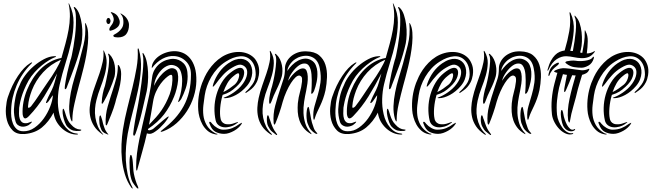

<svg xmlns="http://www.w3.org/2000/svg" viewBox="-20 -770 3745 1103"><path d="M448 -521Q434 -458 411.5 -395.5Q389 -333 367 -277Q366 -272 362 -264Q358 -256 353 -258Q352 -258 352 -267Q352 -276 353 -279Q355 -293 358.5 -312.5Q362 -332 366.5 -352Q371 -372 376 -391.5Q381 -411 385 -425Q388 -431 392.5 -452Q397 -473 402 -501.5Q407 -530 411 -563Q415 -596 416 -626.5Q417 -657 415.5 -682Q414 -707 407 -719Q402 -729 405 -730Q409 -730 414 -725Q429 -710 437.5 -684.5Q446 -659 450 -629.5Q454 -600 453 -571Q452 -542 448 -521ZM474 -632Q484 -612 486 -583Q488 -554 485 -520.5Q482 -487 475.5 -451.5Q469 -416 461 -383.5Q453 -351 445.5 -323Q438 -295 433 -277Q419 -225 407.5 -173.5Q396 -122 396 -86Q396 -73 395 -73Q393 -71 390.5 -76Q388 -81 386 -86Q376 -122 377.5 -160.5Q379 -199 387 -239.5Q395 -280 407.5 -321.5Q420 -363 432 -404Q446 -456 460 -512.5Q474 -569 469 -632Q469 -637 468.5 -637.5Q468 -638 469 -638Q471 -638 474 -632ZM330 -427Q270 -401 227.5 -354.5Q185 -308 163 -251Q154 -227 148.5 -205.5Q143 -184 141 -160Q140 -148 147 -151Q154 -154 159 -160Q171 -175 181 -189.5Q191 -204 201.5 -219.5Q212 -235 223.5 -252.5Q235 -270 249 -290Q264 -311 277.5 -331.5Q291 -352 301.5 -370Q312 -388 319.5 -403Q327 -418 330 -427ZM308 -348Q272 -278 234 -216.5Q196 -155 147 -104Q116 -71 110 -114Q108 -148 115 -185Q122 -222 136 -255Q149 -287 168 -317Q187 -347 212 -372Q237 -397 267.5 -414Q298 -431 333 -437Q345 -479 356 -519.5Q367 -560 374 -599Q381 -638 381.5 -674.5Q382 -711 375 -744Q373 -750 374 -750Q376 -751 377.5 -748Q379 -745 379 -744Q403 -696 402.5 -641Q402 -586 389 -527Q376 -468 356.5 -407Q337 -346 323 -285Q314 -246 312.5 -201.5Q311 -157 321 -114Q331 -69 358 -37.5Q385 -6 420 -3Q428 -2 428 0Q428 2 425.5 2.5Q423 3 421 3Q400 3 379.5 -5Q359 -13 341 -28Q323 -43 309.5 -63.5Q296 -84 290 -110Q288 -118 288 -123Q260 -70 220.5 -37.5Q181 -5 121 0Q76 3 52.5 -21Q29 -45 20 -79Q11 -113 14 -150.5Q17 -188 25 -212Q48 -281 83 -333.5Q118 -386 153 -407Q155 -409 159 -410.5Q163 -412 164 -411Q166 -410 163 -407Q160 -404 159 -403Q105 -349 75.5 -279.5Q46 -210 44 -138Q43 -120 45 -99Q47 -78 54.5 -59.5Q62 -41 76 -28.5Q90 -16 114 -16Q148 -15 178.5 -36.5Q209 -58 231.5 -89.5Q254 -121 268 -157Q282 -193 284 -223Q277 -215 272 -206.5Q267 -198 259 -188Q258 -186 253 -181.5Q248 -177 245 -178Q243 -179 247 -189.5Q251 -200 257 -212.5Q263 -225 269 -236.5Q275 -248 277 -252Q288 -275 294 -298Q300 -321 308 -348ZM447 -23Q447 -21 442 -19Q439 -18 437 -18Q418 -16 401.5 -20Q385 -24 368 -41Q359 -50 352.5 -68Q346 -86 342.5 -103Q339 -120 339.5 -133Q340 -146 344 -145Q345 -146 347.5 -141Q350 -136 352 -129.5Q354 -123 356 -116.5Q358 -110 359 -107Q364 -91 371 -78Q378 -65 388 -55Q412 -27 440 -26Q442 -26 444.5 -25.5Q447 -25 447 -23ZM302 -445Q302 -444 300.5 -443Q299 -442 293 -440Q280 -435 261 -423.5Q242 -412 221 -395Q200 -378 179.5 -355.5Q159 -333 144 -307Q129 -280 118.5 -254.5Q108 -229 102 -207.5Q96 -186 93.5 -171Q91 -156 90 -151Q89 -134 89 -117.5Q89 -101 93.5 -87.5Q98 -74 108 -67Q118 -60 138 -63Q140 -63 150.5 -67.5Q161 -72 163 -71Q164 -70 162 -67Q160 -64 156 -60.5Q152 -57 148.5 -54.5Q145 -52 144 -51Q135 -46 124 -43.5Q113 -41 102.5 -43Q92 -45 83 -51.5Q74 -58 70 -70Q59 -107 60 -142Q62 -177 69 -211.5Q76 -246 93 -281Q103 -308 124.5 -337Q146 -366 174 -390Q202 -414 232.5 -430Q263 -446 290 -447Q294 -447 298 -447Q302 -447 302 -445Z M638 -330Q641 -343 641.5 -360Q642 -377 639 -395Q636 -413 628.5 -429.5Q621 -446 609 -458Q603 -462 602 -462Q598 -462 602 -456Q608 -443 606.5 -415.5Q605 -388 600 -358.5Q595 -329 589.5 -305.5Q584 -282 583 -277Q576 -259 570.5 -232Q565 -205 565 -188Q564 -186 564 -180Q564 -174 567 -173Q568 -173 571 -178Q574 -183 576 -185Q594 -217 610.5 -255Q627 -293 638 -330ZM642 -179Q646 -197 655 -225.5Q664 -254 670 -284.5Q676 -315 676 -344.5Q676 -374 664 -393Q660 -397 658 -397Q656 -397 657 -393Q657 -355 648.5 -322.5Q640 -290 630 -259Q613 -208 599 -159.5Q585 -111 587 -60Q587 -57 587.5 -53.5Q588 -50 591 -50Q593 -50 594 -52Q595 -54 597 -58Q607 -82 620 -114.5Q633 -147 642 -179ZM571 0Q552 -20 542 -44.5Q532 -69 528 -94.5Q524 -120 526 -146Q528 -172 534 -195Q543 -231 557 -267Q571 -303 581 -338.5Q591 -374 592.5 -408.5Q594 -443 578 -476Q575 -481 574 -481Q573 -481 573 -479.5Q573 -478 574 -477Q577 -447 570 -415Q563 -383 552 -349.5Q541 -316 527.5 -280.5Q514 -245 505 -208Q498 -181 495.5 -153Q493 -125 499 -97.5Q505 -70 521 -45Q537 -20 567 1Q569 3 572 3.5Q575 4 571 0ZM579 -38Q576 -46 572.5 -58Q569 -70 567 -81Q565 -85 562 -96Q559 -107 557 -107Q553 -107 551.5 -100Q550 -93 550 -82.5Q550 -72 551.5 -60.5Q553 -49 556 -41Q562 -21 570.5 -13Q579 -5 593 0Q599 3 602 3Q603 3 602.5 1.5Q602 0 601 0Q594 -8 588.5 -17Q583 -26 579 -38ZM657 -555Q652 -555 641.5 -556.5Q631 -558 631 -566Q631 -569 640 -573.5Q649 -578 660 -586.5Q671 -595 680 -608.5Q689 -622 689 -643Q689 -669 679 -682Q677 -685 674 -688.5Q671 -692 672 -693Q674 -693 676.5 -691.5Q679 -690 680 -689Q700 -678 710.5 -660.5Q721 -643 721 -627Q721 -595 706 -575Q691 -555 657 -555ZM620 -595Q608 -590 608 -601Q608 -609 614 -616.5Q620 -624 625.5 -633Q631 -642 633 -653.5Q635 -665 627 -682Q625 -687 620 -693Q615 -699 617 -700Q619 -701 625.5 -698.5Q632 -696 634 -695Q651 -687 659.5 -671Q668 -655 668 -643Q668 -624 652.5 -611.5Q637 -599 620 -595ZM591 -649Q591 -654 594 -660.5Q597 -667 604 -667Q609 -667 612 -660.5Q615 -654 615 -649Q615 -645 612 -638.5Q609 -632 604 -632Q597 -632 594 -638Q591 -644 591 -649Z M1108 -303Q1107 -260 1093 -215.5Q1079 -171 1054 -132Q1029 -93 994.5 -62.5Q960 -32 918 -16Q905 -11 903 -14Q903 -17 906.5 -19Q910 -21 915 -26Q954 -56 984 -89Q1014 -122 1035 -160.5Q1056 -199 1066.5 -244Q1077 -289 1077 -342Q1077 -389 1048.5 -417.5Q1020 -446 979 -448Q947 -450 913.5 -432.5Q880 -415 852 -378Q851 -397 862 -415Q873 -433 891.5 -446.5Q910 -460 934 -468Q958 -476 983 -476Q1007 -476 1030 -466.5Q1053 -457 1071 -436Q1089 -415 1099 -382.5Q1109 -350 1108 -303ZM823 -247Q809 -184 793.5 -119.5Q778 -55 758 0Q756 2 753.5 7Q751 12 749 10Q748 10 746 5Q745 3 745 0Q746 -13 749 -33Q752 -53 755.5 -74Q759 -95 763 -115.5Q767 -136 770 -151Q771 -157 775 -178.5Q779 -200 783.5 -229Q788 -258 792.5 -291.5Q797 -325 800 -357Q803 -389 803.5 -415Q804 -441 800 -455Q799 -459 799 -462.5Q799 -466 800 -466Q802 -466 804 -463Q806 -460 807 -458Q818 -440 823.5 -413Q829 -386 830.5 -356Q832 -326 829.5 -297Q827 -268 823 -247ZM859 -184Q853 -146 847.5 -115.5Q842 -85 836 -53Q859 -77 876.5 -96.5Q894 -116 907.5 -136Q921 -156 932.5 -178Q944 -200 955 -229Q964 -254 968 -283Q972 -312 970 -330Q970 -336 966.5 -339Q963 -342 954 -338Q945 -333 931 -320.5Q917 -308 902.5 -288.5Q888 -269 876 -242.5Q864 -216 859 -184ZM866 -277Q870 -290 883 -310Q896 -330 913 -347Q930 -364 949 -373.5Q968 -383 985 -374Q997 -368 1001 -349.5Q1005 -331 1003 -308Q1001 -285 994.5 -259.5Q988 -234 980 -215Q957 -158 922.5 -113Q888 -68 830 -29Q829 -24 832.5 -22.5Q836 -21 841.5 -22Q847 -23 853.5 -26Q860 -29 865 -34Q876 -43 889.5 -55Q903 -67 916 -78Q929 -89 938 -95.5Q947 -102 949 -101Q950 -100 947 -94.5Q944 -89 939 -82Q934 -75 929 -68.5Q924 -62 922 -60Q909 -46 898.5 -35.5Q888 -25 873 -15Q861 -6 849.5 -2.5Q838 1 824 -4Q813 46 797.5 100Q782 154 771 196Q768 212 765 210Q763 208 762.5 203Q762 198 762 192Q762 150 767 111Q772 72 780 32.5Q788 -7 797.5 -47.5Q807 -88 817 -132Q828 -180 837.5 -225.5Q847 -271 854 -327Q857 -351 869 -371Q881 -391 898 -404.5Q915 -418 935.5 -425Q956 -432 976 -432Q1009 -431 1033.5 -407.5Q1058 -384 1058 -332Q1058 -294 1046.5 -261Q1035 -228 1021 -201Q1019 -198 1012.5 -190Q1006 -182 1004 -184Q1003 -185 1005.5 -193Q1008 -201 1010 -206Q1016 -222 1021 -249Q1026 -276 1026.5 -304Q1027 -332 1019.5 -356Q1012 -380 992 -390Q968 -402 945.5 -393.5Q923 -385 905.5 -366Q888 -347 877 -322.5Q866 -298 866 -277ZM778 -485Q793 -432 789.5 -373.5Q786 -315 773 -253.5Q760 -192 743 -129Q726 -66 714 -3Q708 31 704.5 70.5Q701 110 703 151Q705 192 713.5 231.5Q722 271 740 305Q744 313 741.5 313Q739 313 734 307Q710 273 697.5 231.5Q685 190 680.5 146.5Q676 103 678 59Q680 15 686 -25Q696 -88 711.5 -149Q727 -210 741 -268Q755 -326 764.5 -380.5Q774 -435 771 -485Q771 -492 773 -492Q774 -493 776 -490Q778 -487 778 -485ZM774 313Q771 314 767 310L763 306Q752 293 743 279Q734 265 728 232Q726 219 725 200Q724 181 724 163Q724 145 726 132Q728 119 732 120Q736 120 739 134Q742 148 743 162Q745 181 745.5 196.5Q746 212 749 228Q753 248 759 267Q765 286 773 303Q774 305 774.5 309Q775 313 774 313Z M1413 -408Q1421 -398 1425.5 -383Q1430 -368 1429 -350.5Q1428 -333 1421 -314Q1414 -295 1399 -277Q1370 -243 1335.5 -224.5Q1301 -206 1273 -206Q1256 -206 1273 -212Q1282 -215 1294.5 -221.5Q1307 -228 1321 -237.5Q1335 -247 1349.5 -260Q1364 -273 1376 -290Q1396 -318 1399.5 -344.5Q1403 -371 1389 -385Q1377 -397 1361 -398.5Q1345 -400 1313 -381Q1284 -364 1261 -339Q1238 -314 1218 -286Q1207 -272 1203.5 -272Q1200 -272 1206 -290Q1218 -325 1239.5 -355Q1261 -385 1291 -406Q1313 -421 1331.5 -427Q1350 -433 1365.5 -432Q1381 -431 1393 -424.5Q1405 -418 1413 -408ZM1467 -338Q1463 -314 1454.5 -297.5Q1446 -281 1435.5 -269.5Q1425 -258 1414.5 -251Q1404 -244 1396 -238Q1392 -235 1390 -237Q1388 -239 1393 -244Q1411 -259 1429.5 -284.5Q1448 -310 1449 -341Q1449 -394 1423 -422Q1397 -450 1358 -446.5Q1319 -443 1277 -416Q1250 -399 1229.5 -376.5Q1209 -354 1194 -328.5Q1179 -303 1169.5 -276Q1160 -249 1156 -222Q1152 -196 1148.5 -166Q1145 -136 1148.5 -107Q1152 -78 1167 -51.5Q1182 -25 1214 -6Q1219 -3 1224.5 -2Q1230 -1 1230 0Q1230 2 1225 2.5Q1220 3 1214 1Q1189 -4 1171.5 -19.5Q1154 -35 1143 -55Q1132 -75 1126 -97Q1120 -119 1119 -137Q1113 -216 1141 -293Q1147 -309 1156.5 -329Q1166 -349 1180 -369.5Q1194 -390 1213 -409.5Q1232 -429 1256 -444Q1279 -458 1304 -465Q1329 -472 1354 -471.5Q1379 -471 1401 -462.5Q1423 -454 1440 -437Q1455 -421 1463.5 -396Q1472 -371 1467 -338ZM1376 -374Q1388 -360 1379 -330.5Q1370 -301 1337 -271Q1319 -254 1302 -243.5Q1285 -233 1259 -225Q1248 -187 1245 -150Q1242 -113 1247 -90Q1248 -81 1253.5 -72.5Q1259 -64 1269.5 -59.5Q1280 -55 1297 -56Q1314 -57 1339 -67Q1346 -70 1347.5 -68.5Q1349 -67 1341 -62Q1323 -48 1303 -42.5Q1283 -37 1265.5 -39Q1248 -41 1235.5 -51Q1223 -61 1219 -78Q1211 -113 1212 -151Q1213 -189 1223.5 -226Q1234 -263 1253.5 -295.5Q1273 -328 1302 -351Q1356 -394 1376 -374ZM1366 -55Q1359 -45 1348.5 -35.5Q1338 -26 1324.5 -18.5Q1311 -11 1296.5 -6Q1282 -1 1267 -1Q1241 -1 1218.5 -12.5Q1196 -24 1184 -59Q1182 -63 1182 -66.5Q1182 -70 1184 -70Q1188 -72 1192 -67.5Q1196 -63 1200 -58Q1211 -45 1228.5 -35Q1246 -25 1262 -25Q1292 -25 1314 -34Q1336 -43 1356 -58Q1361 -61 1367.5 -64Q1374 -67 1366 -55ZM1352 -347Q1348 -355 1323 -334Q1300 -316 1286.5 -292.5Q1273 -269 1263 -241Q1282 -250 1298 -261.5Q1314 -273 1328 -284Q1343 -297 1350 -318Q1357 -339 1352 -347Z M1803 -359Q1805 -328 1799 -299.5Q1793 -271 1784 -247Q1782 -242 1777.5 -236Q1773 -230 1769 -232Q1767 -232 1768 -239Q1769 -246 1769 -249Q1770 -260 1770.5 -276.5Q1771 -293 1771 -310Q1771 -327 1769.5 -342.5Q1768 -358 1765 -369Q1756 -401 1736.5 -404.5Q1717 -408 1697 -394Q1677 -380 1659 -355Q1641 -330 1635 -306Q1641 -315 1650.5 -327.5Q1660 -340 1672 -351.5Q1684 -363 1697.5 -370.5Q1711 -378 1723 -377Q1736 -376 1741.5 -363Q1747 -350 1748 -331Q1749 -312 1746 -290Q1743 -268 1739 -249Q1732 -218 1727 -185Q1722 -152 1723.5 -120.5Q1725 -89 1734.5 -59.5Q1744 -30 1767 -5Q1769 -2 1770 0Q1771 2 1765 -1Q1739 -16 1723.5 -36Q1708 -56 1700 -79Q1692 -102 1690.5 -127Q1689 -152 1691 -177Q1695 -213 1703 -240Q1711 -267 1715 -301Q1717 -322 1712 -328.5Q1707 -335 1700 -336Q1690 -337 1677.5 -325.5Q1665 -314 1651.5 -293Q1638 -272 1625.5 -244Q1613 -216 1604 -185Q1596 -154 1584.5 -120.5Q1573 -87 1563 -63Q1559 -54 1557 -54Q1555 -54 1553.5 -58Q1552 -62 1552 -64Q1548 -114 1561 -163Q1574 -212 1591 -262Q1601 -293 1609 -317Q1617 -341 1617 -378Q1617 -394 1625 -411.5Q1633 -429 1648.5 -443.5Q1664 -458 1687 -467Q1710 -476 1739 -475Q1787 -474 1813 -452.5Q1839 -431 1849.5 -398Q1860 -365 1858.5 -326.5Q1857 -288 1850 -252Q1844 -225 1836 -203Q1828 -181 1819 -162Q1810 -143 1802 -126Q1794 -109 1789 -92Q1788 -89 1787 -85.5Q1786 -82 1784 -82Q1782 -82 1781 -86Q1780 -90 1780 -95Q1778 -129 1787 -160.5Q1796 -192 1806 -225.5Q1816 -259 1821 -296Q1826 -333 1817 -378Q1808 -426 1773 -442Q1738 -458 1693 -440Q1687 -437 1677 -431Q1667 -425 1657.5 -415Q1648 -405 1640 -391.5Q1632 -378 1630 -362Q1642 -380 1658 -396Q1674 -412 1692 -421.5Q1710 -431 1728.5 -433Q1747 -435 1765 -426Q1786 -415 1794 -395.5Q1802 -376 1803 -359ZM1599 -332Q1588 -294 1569.5 -257Q1551 -220 1539 -186Q1538 -184 1535.5 -178.5Q1533 -173 1529 -174Q1527 -175 1526.5 -180.5Q1526 -186 1526 -189Q1526 -205 1531.5 -231.5Q1537 -258 1543 -275Q1545 -281 1550.5 -305.5Q1556 -330 1560.5 -359Q1565 -388 1566.5 -415Q1568 -442 1561 -454Q1557 -461 1561 -461Q1564 -461 1569 -456Q1581 -445 1588.5 -429Q1596 -413 1599.5 -395.5Q1603 -378 1602.5 -361Q1602 -344 1599 -332ZM1803 -1Q1801 0 1795 -2Q1792 -3 1790 -4Q1776 -13 1766 -24.5Q1756 -36 1746 -64Q1743 -74 1741.5 -89.5Q1740 -105 1741 -120Q1742 -135 1744.5 -145.5Q1747 -156 1752 -156Q1754 -156 1756.5 -144.5Q1759 -133 1761.5 -118Q1764 -103 1767 -88Q1770 -73 1772 -66Q1777 -51 1782 -36Q1787 -21 1798 -10Q1800 -8 1802 -4.5Q1804 -1 1803 -1ZM1533 1Q1502 -20 1485.5 -45Q1469 -70 1463 -97Q1457 -124 1458.5 -152Q1460 -180 1466 -207Q1474 -243 1486.5 -278.5Q1499 -314 1510.5 -347.5Q1522 -381 1528.5 -413Q1535 -445 1530 -474Q1530 -478 1531 -478Q1533 -478 1536 -473Q1554 -441 1553 -407Q1552 -373 1542 -337.5Q1532 -302 1517.5 -265.5Q1503 -229 1495 -192Q1490 -169 1488.5 -143.5Q1487 -118 1492 -93Q1497 -68 1508.5 -44Q1520 -20 1540 -1Q1544 1 1542 3Q1540 5 1537.5 3.5Q1535 2 1533 1ZM1571 5Q1568 7 1563 2Q1552 -6 1541.5 -15Q1531 -24 1521 -44Q1517 -51 1515 -62Q1513 -73 1513 -83.5Q1513 -94 1514.5 -101Q1516 -108 1519 -108Q1523 -107 1525.5 -97Q1528 -87 1530 -84Q1534 -73 1537 -63.5Q1540 -54 1544 -45Q1550 -31 1556 -21Q1562 -11 1570 -1Q1571 0 1572 2Q1573 4 1571 5Z M2311 -521Q2297 -458 2274.5 -395.5Q2252 -333 2230 -277Q2229 -272 2225 -264Q2221 -256 2216 -258Q2215 -258 2215 -267Q2215 -276 2216 -279Q2218 -293 2221.5 -312.5Q2225 -332 2229.5 -352Q2234 -372 2239 -391.5Q2244 -411 2248 -425Q2251 -431 2255.5 -452Q2260 -473 2265 -501.5Q2270 -530 2274 -563Q2278 -596 2279 -626.5Q2280 -657 2278.5 -682Q2277 -707 2270 -719Q2265 -729 2268 -730Q2272 -730 2277 -725Q2292 -710 2300.5 -684.5Q2309 -659 2313 -629.5Q2317 -600 2316 -571Q2315 -542 2311 -521ZM2337 -632Q2347 -612 2349 -583Q2351 -554 2348 -520.5Q2345 -487 2338.5 -451.5Q2332 -416 2324 -383.5Q2316 -351 2308.5 -323Q2301 -295 2296 -277Q2282 -225 2270.5 -173.5Q2259 -122 2259 -86Q2259 -73 2258 -73Q2256 -71 2253.5 -76Q2251 -81 2249 -86Q2239 -122 2240.5 -160.5Q2242 -199 2250 -239.5Q2258 -280 2270.5 -321.5Q2283 -363 2295 -404Q2309 -456 2323 -512.5Q2337 -569 2332 -632Q2332 -637 2331.5 -637.5Q2331 -638 2332 -638Q2334 -638 2337 -632ZM2193 -427Q2133 -401 2090.5 -354.5Q2048 -308 2026 -251Q2017 -227 2011.5 -205.5Q2006 -184 2004 -160Q2003 -148 2010 -151Q2017 -154 2022 -160Q2034 -175 2044 -189.5Q2054 -204 2064.5 -219.5Q2075 -235 2086.5 -252.5Q2098 -270 2112 -290Q2127 -311 2140.5 -331.5Q2154 -352 2164.5 -370Q2175 -388 2182.5 -403Q2190 -418 2193 -427ZM2171 -348Q2135 -278 2097 -216.5Q2059 -155 2010 -104Q1979 -71 1973 -114Q1971 -148 1978 -185Q1985 -222 1999 -255Q2012 -287 2031 -317Q2050 -347 2075 -372Q2100 -397 2130.5 -414Q2161 -431 2196 -437Q2208 -479 2219 -519.5Q2230 -560 2237 -599Q2244 -638 2244.5 -674.5Q2245 -711 2238 -744Q2236 -750 2237 -750Q2239 -751 2240.5 -748Q2242 -745 2242 -744Q2266 -696 2265.5 -641Q2265 -586 2252 -527Q2239 -468 2219.5 -407Q2200 -346 2186 -285Q2177 -246 2175.5 -201.5Q2174 -157 2184 -114Q2194 -69 2221 -37.5Q2248 -6 2283 -3Q2291 -2 2291 0Q2291 2 2288.5 2.5Q2286 3 2284 3Q2263 3 2242.5 -5Q2222 -13 2204 -28Q2186 -43 2172.5 -63.5Q2159 -84 2153 -110Q2151 -118 2151 -123Q2123 -70 2083.5 -37.5Q2044 -5 1984 0Q1939 3 1915.5 -21Q1892 -45 1883 -79Q1874 -113 1877 -150.5Q1880 -188 1888 -212Q1911 -281 1946 -333.5Q1981 -386 2016 -407Q2018 -409 2022 -410.5Q2026 -412 2027 -411Q2029 -410 2026 -407Q2023 -404 2022 -403Q1968 -349 1938.5 -279.5Q1909 -210 1907 -138Q1906 -120 1908 -99Q1910 -78 1917.5 -59.5Q1925 -41 1939 -28.5Q1953 -16 1977 -16Q2011 -15 2041.5 -36.5Q2072 -58 2094.5 -89.5Q2117 -121 2131 -157Q2145 -193 2147 -223Q2140 -215 2135 -206.5Q2130 -198 2122 -188Q2121 -186 2116 -181.5Q2111 -177 2108 -178Q2106 -179 2110 -189.5Q2114 -200 2120 -212.5Q2126 -225 2132 -236.5Q2138 -248 2140 -252Q2151 -275 2157 -298Q2163 -321 2171 -348ZM2310 -23Q2310 -21 2305 -19Q2302 -18 2300 -18Q2281 -16 2264.5 -20Q2248 -24 2231 -41Q2222 -50 2215.5 -68Q2209 -86 2205.5 -103Q2202 -120 2202.5 -133Q2203 -146 2207 -145Q2208 -146 2210.5 -141Q2213 -136 2215 -129.5Q2217 -123 2219 -116.5Q2221 -110 2222 -107Q2227 -91 2234 -78Q2241 -65 2251 -55Q2275 -27 2303 -26Q2305 -26 2307.5 -25.5Q2310 -25 2310 -23ZM2165 -445Q2165 -444 2163.5 -443Q2162 -442 2156 -440Q2143 -435 2124 -423.5Q2105 -412 2084 -395Q2063 -378 2042.5 -355.5Q2022 -333 2007 -307Q1992 -280 1981.5 -254.5Q1971 -229 1965 -207.5Q1959 -186 1956.5 -171Q1954 -156 1953 -151Q1952 -134 1952 -117.5Q1952 -101 1956.5 -87.5Q1961 -74 1971 -67Q1981 -60 2001 -63Q2003 -63 2013.5 -67.5Q2024 -72 2026 -71Q2027 -70 2025 -67Q2023 -64 2019 -60.5Q2015 -57 2011.5 -54.5Q2008 -52 2007 -51Q1998 -46 1987 -43.5Q1976 -41 1965.5 -43Q1955 -45 1946 -51.5Q1937 -58 1933 -70Q1922 -107 1923 -142Q1925 -177 1932 -211.5Q1939 -246 1956 -281Q1966 -308 1987.5 -337Q2009 -366 2037 -390Q2065 -414 2095.5 -430Q2126 -446 2153 -447Q2157 -447 2161 -447Q2165 -447 2165 -445Z M2642 -408Q2650 -398 2654.5 -383Q2659 -368 2658 -350.5Q2657 -333 2650 -314Q2643 -295 2628 -277Q2599 -243 2564.5 -224.5Q2530 -206 2502 -206Q2485 -206 2502 -212Q2511 -215 2523.5 -221.5Q2536 -228 2550 -237.5Q2564 -247 2578.5 -260Q2593 -273 2605 -290Q2625 -318 2628.5 -344.5Q2632 -371 2618 -385Q2606 -397 2590 -398.5Q2574 -400 2542 -381Q2513 -364 2490 -339Q2467 -314 2447 -286Q2436 -272 2432.5 -272Q2429 -272 2435 -290Q2447 -325 2468.5 -355Q2490 -385 2520 -406Q2542 -421 2560.5 -427Q2579 -433 2594.5 -432Q2610 -431 2622 -424.5Q2634 -418 2642 -408ZM2696 -338Q2692 -314 2683.5 -297.5Q2675 -281 2664.5 -269.5Q2654 -258 2643.5 -251Q2633 -244 2625 -238Q2621 -235 2619 -237Q2617 -239 2622 -244Q2640 -259 2658.5 -284.5Q2677 -310 2678 -341Q2678 -394 2652 -422Q2626 -450 2587 -446.5Q2548 -443 2506 -416Q2479 -399 2458.5 -376.5Q2438 -354 2423 -328.5Q2408 -303 2398.5 -276Q2389 -249 2385 -222Q2381 -196 2377.5 -166Q2374 -136 2377.5 -107Q2381 -78 2396 -51.5Q2411 -25 2443 -6Q2448 -3 2453.5 -2Q2459 -1 2459 0Q2459 2 2454 2.5Q2449 3 2443 1Q2418 -4 2400.5 -19.5Q2383 -35 2372 -55Q2361 -75 2355 -97Q2349 -119 2348 -137Q2342 -216 2370 -293Q2376 -309 2385.5 -329Q2395 -349 2409 -369.5Q2423 -390 2442 -409.5Q2461 -429 2485 -444Q2508 -458 2533 -465Q2558 -472 2583 -471.5Q2608 -471 2630 -462.5Q2652 -454 2669 -437Q2684 -421 2692.5 -396Q2701 -371 2696 -338ZM2605 -374Q2617 -360 2608 -330.5Q2599 -301 2566 -271Q2548 -254 2531 -243.5Q2514 -233 2488 -225Q2477 -187 2474 -150Q2471 -113 2476 -90Q2477 -81 2482.5 -72.5Q2488 -64 2498.5 -59.5Q2509 -55 2526 -56Q2543 -57 2568 -67Q2575 -70 2576.5 -68.5Q2578 -67 2570 -62Q2552 -48 2532 -42.5Q2512 -37 2494.5 -39Q2477 -41 2464.5 -51Q2452 -61 2448 -78Q2440 -113 2441 -151Q2442 -189 2452.5 -226Q2463 -263 2482.5 -295.5Q2502 -328 2531 -351Q2585 -394 2605 -374ZM2595 -55Q2588 -45 2577.5 -35.5Q2567 -26 2553.5 -18.5Q2540 -11 2525.5 -6Q2511 -1 2496 -1Q2470 -1 2447.5 -12.5Q2425 -24 2413 -59Q2411 -63 2411 -66.5Q2411 -70 2413 -70Q2417 -72 2421 -67.5Q2425 -63 2429 -58Q2440 -45 2457.5 -35Q2475 -25 2491 -25Q2521 -25 2543 -34Q2565 -43 2585 -58Q2590 -61 2596.5 -64Q2603 -67 2595 -55ZM2581 -347Q2577 -355 2552 -334Q2529 -316 2515.5 -292.5Q2502 -269 2492 -241Q2511 -250 2527 -261.5Q2543 -273 2557 -284Q2572 -297 2579 -318Q2586 -339 2581 -347Z M3032 -359Q3034 -328 3028 -299.5Q3022 -271 3013 -247Q3011 -242 3006.5 -236Q3002 -230 2998 -232Q2996 -232 2997 -239Q2998 -246 2998 -249Q2999 -260 2999.5 -276.5Q3000 -293 3000 -310Q3000 -327 2998.5 -342.5Q2997 -358 2994 -369Q2985 -401 2965.5 -404.5Q2946 -408 2926 -394Q2906 -380 2888 -355Q2870 -330 2864 -306Q2870 -315 2879.5 -327.5Q2889 -340 2901 -351.5Q2913 -363 2926.5 -370.5Q2940 -378 2952 -377Q2965 -376 2970.5 -363Q2976 -350 2977 -331Q2978 -312 2975 -290Q2972 -268 2968 -249Q2961 -218 2956 -185Q2951 -152 2952.5 -120.5Q2954 -89 2963.5 -59.5Q2973 -30 2996 -5Q2998 -2 2999 0Q3000 2 2994 -1Q2968 -16 2952.5 -36Q2937 -56 2929 -79Q2921 -102 2919.5 -127Q2918 -152 2920 -177Q2924 -213 2932 -240Q2940 -267 2944 -301Q2946 -322 2941 -328.5Q2936 -335 2929 -336Q2919 -337 2906.5 -325.5Q2894 -314 2880.5 -293Q2867 -272 2854.5 -244Q2842 -216 2833 -185Q2825 -154 2813.5 -120.5Q2802 -87 2792 -63Q2788 -54 2786 -54Q2784 -54 2782.5 -58Q2781 -62 2781 -64Q2777 -114 2790 -163Q2803 -212 2820 -262Q2830 -293 2838 -317Q2846 -341 2846 -378Q2846 -394 2854 -411.5Q2862 -429 2877.5 -443.5Q2893 -458 2916 -467Q2939 -476 2968 -475Q3016 -474 3042 -452.5Q3068 -431 3078.5 -398Q3089 -365 3087.5 -326.5Q3086 -288 3079 -252Q3073 -225 3065 -203Q3057 -181 3048 -162Q3039 -143 3031 -126Q3023 -109 3018 -92Q3017 -89 3016 -85.5Q3015 -82 3013 -82Q3011 -82 3010 -86Q3009 -90 3009 -95Q3007 -129 3016 -160.5Q3025 -192 3035 -225.5Q3045 -259 3050 -296Q3055 -333 3046 -378Q3037 -426 3002 -442Q2967 -458 2922 -440Q2916 -437 2906 -431Q2896 -425 2886.5 -415Q2877 -405 2869 -391.5Q2861 -378 2859 -362Q2871 -380 2887 -396Q2903 -412 2921 -421.5Q2939 -431 2957.5 -433Q2976 -435 2994 -426Q3015 -415 3023 -395.5Q3031 -376 3032 -359ZM2828 -332Q2817 -294 2798.5 -257Q2780 -220 2768 -186Q2767 -184 2764.5 -178.5Q2762 -173 2758 -174Q2756 -175 2755.5 -180.5Q2755 -186 2755 -189Q2755 -205 2760.5 -231.5Q2766 -258 2772 -275Q2774 -281 2779.5 -305.5Q2785 -330 2789.5 -359Q2794 -388 2795.5 -415Q2797 -442 2790 -454Q2786 -461 2790 -461Q2793 -461 2798 -456Q2810 -445 2817.5 -429Q2825 -413 2828.5 -395.5Q2832 -378 2831.5 -361Q2831 -344 2828 -332ZM3032 -1Q3030 0 3024 -2Q3021 -3 3019 -4Q3005 -13 2995 -24.5Q2985 -36 2975 -64Q2972 -74 2970.5 -89.5Q2969 -105 2970 -120Q2971 -135 2973.5 -145.5Q2976 -156 2981 -156Q2983 -156 2985.5 -144.5Q2988 -133 2990.5 -118Q2993 -103 2996 -88Q2999 -73 3001 -66Q3006 -51 3011 -36Q3016 -21 3027 -10Q3029 -8 3031 -4.5Q3033 -1 3032 -1ZM2762 1Q2731 -20 2714.5 -45Q2698 -70 2692 -97Q2686 -124 2687.5 -152Q2689 -180 2695 -207Q2703 -243 2715.5 -278.5Q2728 -314 2739.5 -347.5Q2751 -381 2757.5 -413Q2764 -445 2759 -474Q2759 -478 2760 -478Q2762 -478 2765 -473Q2783 -441 2782 -407Q2781 -373 2771 -337.5Q2761 -302 2746.5 -265.5Q2732 -229 2724 -192Q2719 -169 2717.5 -143.5Q2716 -118 2721 -93Q2726 -68 2737.5 -44Q2749 -20 2769 -1Q2773 1 2771 3Q2769 5 2766.5 3.5Q2764 2 2762 1ZM2800 5Q2797 7 2792 2Q2781 -6 2770.5 -15Q2760 -24 2750 -44Q2746 -51 2744 -62Q2742 -73 2742 -83.5Q2742 -94 2743.5 -101Q2745 -108 2748 -108Q2752 -107 2754.5 -97Q2757 -87 2759 -84Q2763 -73 2766 -63.5Q2769 -54 2773 -45Q2779 -31 2785 -21Q2791 -11 2799 -1Q2800 0 2801 2Q2802 4 2800 5Z M3391 -444Q3392 -443 3392 -439.5Q3392 -436 3391 -434Q3382 -405 3360 -393Q3338 -381 3321 -381Q3300 -381 3278 -384.5Q3256 -388 3236 -403Q3234 -405 3231 -407Q3228 -409 3228 -411Q3228 -414 3231 -415.5Q3234 -417 3236 -418Q3245 -420 3259.5 -421.5Q3274 -423 3288 -421Q3298 -419 3312 -419Q3326 -419 3340.5 -421Q3355 -423 3367 -427.5Q3379 -432 3385 -441Q3388 -445 3391 -444ZM3398 -475 3395 -470Q3378 -448 3359 -441.5Q3340 -435 3319 -436Q3298 -437 3276.5 -441.5Q3255 -446 3234 -447Q3206 -448 3178 -430Q3150 -412 3130 -367Q3127 -361 3126 -364.5Q3125 -368 3126 -371Q3134 -401 3145 -421Q3156 -441 3168.5 -453.5Q3181 -466 3195 -472Q3209 -478 3224 -480Q3241 -537 3250.5 -591.5Q3260 -646 3252 -695Q3252 -699 3252 -699Q3254 -700 3256 -698Q3258 -696 3258 -695Q3280 -647 3276 -592.5Q3272 -538 3256 -478Q3261 -477 3264 -477Q3267 -477 3271 -477Q3276 -503 3280.5 -532.5Q3285 -562 3287.5 -589Q3290 -616 3289 -638Q3288 -660 3282 -671Q3279 -680 3282 -680Q3284 -680 3285 -678Q3286 -676 3288 -674Q3302 -660 3310 -636Q3318 -612 3321 -585Q3324 -558 3323 -531.5Q3322 -505 3317 -485L3313 -469Q3316 -467 3319 -467Q3322 -467 3325 -466Q3331 -496 3335.5 -526Q3340 -556 3339 -589Q3339 -596 3340 -596Q3342 -596 3343 -593Q3344 -590 3345 -588Q3357 -566 3356.5 -533Q3356 -500 3351 -463Q3373 -463 3393 -475Q3398 -478 3398 -475ZM3191 -407Q3191 -402 3185.5 -397Q3180 -392 3177 -390Q3172 -386 3165.5 -380.5Q3159 -375 3154 -369Q3149 -361 3144.5 -355Q3140 -349 3137 -338Q3136 -336 3134.5 -334.5Q3133 -333 3132 -334Q3129 -337 3132 -347Q3136 -362 3140 -371.5Q3144 -381 3155 -392Q3159 -396 3165 -400Q3171 -404 3177 -407Q3183 -410 3187 -410Q3191 -410 3191 -407ZM3269 -5Q3274 -7 3273 -4Q3272 -1 3270 0Q3252 6 3232 -2Q3212 -10 3195 -27Q3178 -44 3166 -66.5Q3154 -89 3151 -111Q3146 -158 3150 -202Q3154 -246 3165 -289L3182 -352Q3176 -352 3170 -355Q3163 -357 3163 -360Q3163 -362 3170 -366Q3198 -380 3226.5 -378Q3255 -376 3284 -371Q3302 -368 3320.5 -366.5Q3339 -365 3361 -374Q3363 -376 3365 -375Q3367 -373 3364 -368Q3358 -355 3347 -349Q3336 -343 3324 -340Q3316 -314 3310 -293.5Q3304 -273 3300 -259Q3289 -211 3274.5 -161.5Q3260 -112 3255 -78Q3253 -67 3251 -66Q3249 -65 3247 -70Q3245 -75 3244 -78Q3240 -107 3242.5 -138.5Q3245 -170 3252 -203Q3259 -236 3268 -269.5Q3277 -303 3287 -337Q3282 -337 3277 -337Q3272 -337 3267 -338Q3259 -317 3250.5 -296.5Q3242 -276 3234 -258Q3233 -256 3229.5 -248.5Q3226 -241 3224 -241Q3220 -242 3221 -250.5Q3222 -259 3222 -262Q3224 -277 3228.5 -297Q3233 -317 3237 -340Q3232 -341 3226 -341.5Q3220 -342 3214 -344Q3208 -324 3202.5 -305Q3197 -286 3192 -267Q3184 -232 3180 -192.5Q3176 -153 3180 -111Q3182 -92 3190.5 -72Q3199 -52 3211 -36Q3223 -20 3238.5 -11Q3254 -2 3269 -5ZM3278 -27Q3283 -31 3284 -27.5Q3285 -24 3280 -21Q3276 -18 3269.5 -16.5Q3263 -15 3255 -16Q3247 -17 3238 -22Q3229 -27 3221 -38Q3214 -47 3209.5 -64Q3205 -81 3203 -97.5Q3201 -114 3202 -126Q3203 -138 3207 -138Q3212 -138 3214.5 -124Q3217 -110 3219 -101Q3223 -85 3230 -68Q3237 -51 3245 -41Q3255 -28 3263 -25.5Q3271 -23 3278 -27Z M3649 -408Q3657 -398 3661.5 -383Q3666 -368 3665 -350.5Q3664 -333 3657 -314Q3650 -295 3635 -277Q3606 -243 3571.5 -224.5Q3537 -206 3509 -206Q3492 -206 3509 -212Q3518 -215 3530.5 -221.5Q3543 -228 3557 -237.5Q3571 -247 3585.5 -260Q3600 -273 3612 -290Q3632 -318 3635.5 -344.5Q3639 -371 3625 -385Q3613 -397 3597 -398.5Q3581 -400 3549 -381Q3520 -364 3497 -339Q3474 -314 3454 -286Q3443 -272 3439.5 -272Q3436 -272 3442 -290Q3454 -325 3475.5 -355Q3497 -385 3527 -406Q3549 -421 3567.5 -427Q3586 -433 3601.5 -432Q3617 -431 3629 -424.5Q3641 -418 3649 -408ZM3703 -338Q3699 -314 3690.5 -297.5Q3682 -281 3671.5 -269.5Q3661 -258 3650.5 -251Q3640 -244 3632 -238Q3628 -235 3626 -237Q3624 -239 3629 -244Q3647 -259 3665.5 -284.5Q3684 -310 3685 -341Q3685 -394 3659 -422Q3633 -450 3594 -446.5Q3555 -443 3513 -416Q3486 -399 3465.5 -376.5Q3445 -354 3430 -328.5Q3415 -303 3405.5 -276Q3396 -249 3392 -222Q3388 -196 3384.5 -166Q3381 -136 3384.5 -107Q3388 -78 3403 -51.5Q3418 -25 3450 -6Q3455 -3 3460.5 -2Q3466 -1 3466 0Q3466 2 3461 2.5Q3456 3 3450 1Q3425 -4 3407.5 -19.5Q3390 -35 3379 -55Q3368 -75 3362 -97Q3356 -119 3355 -137Q3349 -216 3377 -293Q3383 -309 3392.5 -329Q3402 -349 3416 -369.5Q3430 -390 3449 -409.5Q3468 -429 3492 -444Q3515 -458 3540 -465Q3565 -472 3590 -471.5Q3615 -471 3637 -462.5Q3659 -454 3676 -437Q3691 -421 3699.5 -396Q3708 -371 3703 -338ZM3612 -374Q3624 -360 3615 -330.5Q3606 -301 3573 -271Q3555 -254 3538 -243.5Q3521 -233 3495 -225Q3484 -187 3481 -150Q3478 -113 3483 -90Q3484 -81 3489.5 -72.5Q3495 -64 3505.5 -59.5Q3516 -55 3533 -56Q3550 -57 3575 -67Q3582 -70 3583.5 -68.5Q3585 -67 3577 -62Q3559 -48 3539 -42.5Q3519 -37 3501.5 -39Q3484 -41 3471.5 -51Q3459 -61 3455 -78Q3447 -113 3448 -151Q3449 -189 3459.5 -226Q3470 -263 3489.5 -295.5Q3509 -328 3538 -351Q3592 -394 3612 -374ZM3602 -55Q3595 -45 3584.5 -35.5Q3574 -26 3560.5 -18.5Q3547 -11 3532.5 -6Q3518 -1 3503 -1Q3477 -1 3454.5 -12.5Q3432 -24 3420 -59Q3418 -63 3418 -66.5Q3418 -70 3420 -70Q3424 -72 3428 -67.5Q3432 -63 3436 -58Q3447 -45 3464.5 -35Q3482 -25 3498 -25Q3528 -25 3550 -34Q3572 -43 3592 -58Q3597 -61 3603.5 -64Q3610 -67 3602 -55ZM3588 -347Q3584 -355 3559 -334Q3536 -316 3522.5 -292.5Q3509 -269 3499 -241Q3518 -250 3534 -261.5Q3550 -273 3564 -284Q3579 -297 3586 -318Q3593 -339 3588 -347Z"/></svg>

Font: Akronim
Style: Regular
Weight: 400
Designer: Grzegorz Klimczewski
Foundry: Fonty.PL
Version: Version 1.001